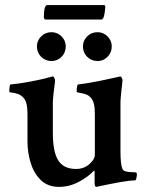

<svg xmlns="http://www.w3.org/2000/svg" viewBox="-20 -728 582 754"><path d="M211.9 5.9Q168 5.9 140.6 -20.5Q113.3 -46.9 100.6 -87.9Q87.9 -128.9 87.9 -171.9V-281.2Q87.9 -328.1 72.3 -343.8Q63.5 -354.5 50.3 -358.9Q37.1 -363.3 26.9 -364.3Q16.6 -365.2 16.6 -367.2Q16.6 -394.5 21.5 -396.5Q44.9 -398.4 74.2 -403.3Q103.5 -408.2 128.9 -413.6Q154.3 -418.9 164.1 -421.9Q171.9 -423.8 178.7 -425.8Q185.5 -427.7 186.5 -427.7Q191.4 -427.7 193.8 -420.9Q196.3 -414.1 196.3 -410.2Q187.5 -344.7 187.5 -324.2V-207Q187.5 -130.9 209 -97.7Q230.5 -64.5 278.3 -64.5Q309.6 -64.5 331.1 -83.5Q352.5 -102.5 352.5 -120.1V-281.2Q352.5 -328.1 336.9 -343.8Q328.1 -354.5 314.9 -358.4Q301.8 -362.3 291.5 -363.8Q281.2 -365.2 281.2 -367.2Q281.2 -395.5 287.1 -396.5Q305.7 -398.4 334 -403.3Q362.3 -408.2 392.1 -414.6Q421.9 -420.9 443.4 -425.8L451.2 -427.7Q456.1 -427.7 459 -420.9Q461.9 -414.1 460.9 -410.2Q457 -377 455.1 -356Q453.1 -335 453.1 -326.2V-132.8Q453.1 -108.4 455.1 -90.8Q457 -73.2 460.9 -64.5Q464.8 -56.6 476.6 -54.2Q488.3 -51.8 499.5 -51.8Q510.7 -51.8 513.7 -50.8Q517.6 -49.8 517.6 -42Q517.6 -38.1 515.6 -28.8Q513.7 -19.5 509.8 -19.5Q488.3 -19.5 445.8 -11.7Q403.3 -3.9 358.4 5.9Q351.6 5.9 351.6 -9.8V-52.7Q351.6 -57.6 348.6 -57.6Q326.2 -33.2 289.1 -13.7Q252 5.9 211.9 5.9ZM363.3 -488.3Q338.9 -488.3 322.3 -504.9Q305.7 -521.5 305.7 -545.9Q305.7 -568.4 322.3 -585Q338.9 -601.6 363.3 -601.6Q385.7 -601.6 402.3 -585Q418.9 -568.4 418.9 -545.9Q418.9 -521.5 402.3 -504.9Q385.7 -488.3 363.3 -488.3ZM182.6 -488.3Q158.2 -488.3 141.6 -504.9Q125 -521.5 125 -545.9Q125 -568.4 141.6 -585Q158.2 -601.6 182.6 -601.6Q205.1 -601.6 221.7 -585Q238.3 -568.4 238.3 -545.9Q238.3 -521.5 221.7 -504.9Q205.1 -488.3 182.6 -488.3ZM158.2 -651.4Q152.3 -653.3 152.3 -661.1Q152.3 -708 166 -708H388.7Q393.6 -708 393.6 -699.2Q392.6 -688.5 391.1 -678.2Q389.6 -668 386.7 -659.2L380.9 -651.4Z"/></svg>

Font: Crimson Text SemiBold
Style: Regular
Weight: 600
Designer: Sebastian Kosch
Foundry: Sebastian Kosch
Version: Version 1.100; ttfautohint (v1.8.4)